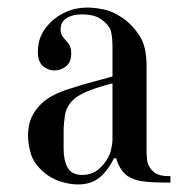

<svg xmlns="http://www.w3.org/2000/svg" viewBox="-20 -473 496 507"><path d="M277 -271V-351Q277 -372 273.5 -388.5Q270 -405 250 -420Q238 -429 225 -432Q212 -435 198 -435Q180 -435 168.5 -431Q157 -427 150.5 -421Q144 -415 142 -408.5Q140 -402 140 -396Q140 -385 144.5 -378Q149 -371 155 -365Q160 -360 164 -352.5Q168 -345 168 -331Q168 -309 154.5 -298Q141 -287 124 -287Q107 -287 93.5 -298.5Q80 -310 80 -336Q80 -372 100 -398.5Q120 -425 149 -439Q166 -447 180.5 -450Q195 -453 210 -453Q230 -453 254.5 -448Q279 -443 306 -424Q329 -408 348 -379.5Q367 -351 367 -300V-74Q367 -64 368.5 -50.5Q370 -37 379 -26Q388 -15 399.5 -11.5Q411 -8 423 -8H430V9H409Q382 9 358 6Q334 3 317 -8Q306 -16 298 -29Q290 -42 287 -55H281Q264 -21 242 -3.5Q220 14 186 14Q164 14 140 6.5Q116 -1 96 -18Q69 -41 61.5 -67Q54 -93 54 -114Q54 -144 64 -164.5Q74 -185 89.5 -199.5Q105 -214 125 -223.5Q145 -233 165 -239Q169 -240 176.5 -242.5Q184 -245 197 -249Q210 -253 229.5 -258Q249 -263 277 -271ZM277 -105V-253Q265 -250 250 -245.5Q235 -241 220 -235.5Q205 -230 192.5 -223Q180 -216 172 -208Q155 -191 151.5 -168.5Q148 -146 148 -126V-79Q148 -50 158.5 -30.5Q169 -11 198 -11Q212 -11 226 -17Q240 -23 254 -40Q269 -59 273 -76Q277 -93 277 -105Z"/></svg>

Font: EIisabethische
Style: Book
Weight: 400
Designer: Salychow
Version: Version 1.3